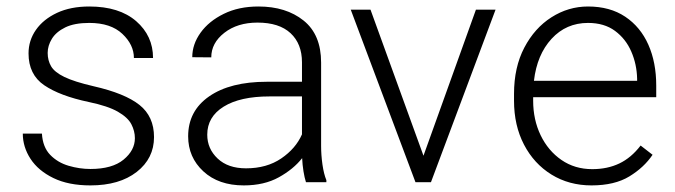

<svg xmlns="http://www.w3.org/2000/svg" viewBox="-20 -558 2067 588"><path d="M393.1 -134.8Q393.1 -156.7 382.3 -177.5Q371.6 -198.2 341.1 -215.8Q310.5 -233.4 252 -245.6Q163.6 -264.2 115.5 -296.9Q67.4 -329.6 67.4 -394.5Q67.4 -434.1 90.1 -466.6Q112.8 -499 154.5 -518.6Q196.3 -538.1 253.4 -538.1Q345.2 -538.1 397 -493.2Q448.7 -448.2 448.7 -380.4H390.1Q390.1 -420.9 354.7 -454.3Q319.3 -487.8 253.4 -487.8Q208 -487.8 179.9 -474.1Q151.9 -460.4 138.9 -439.2Q126 -418 126 -396Q126 -373 136.5 -355Q147 -336.9 177.2 -322.3Q207.5 -307.6 266.6 -293.9Q362.8 -272 407.2 -236.6Q451.7 -201.2 451.7 -138.2Q451.7 -72.8 398.7 -31.5Q345.7 9.8 256.8 9.8Q189.9 9.8 143.6 -12.7Q97.2 -35.2 73.5 -71.5Q49.8 -107.9 49.8 -148.9H108.4Q110.8 -107.4 133.8 -83.7Q156.7 -60.1 190.2 -50.3Q223.6 -40.5 256.8 -40.5Q323.7 -40.5 358.4 -69.1Q393.1 -97.7 393.1 -134.8Z M917 0Q912.6 -13.7 909.4 -33.4Q906.2 -53.2 905.3 -73.7Q878.9 -40 834 -15.1Q789.1 9.8 726.6 9.8Q649.4 9.8 602.8 -33.2Q556.2 -76.2 556.2 -140.6Q556.2 -218.3 620.6 -262.9Q685.1 -307.6 796.9 -307.6H904.8V-367.2Q904.8 -423.8 869.9 -456.3Q835 -488.8 768.6 -488.8Q707 -488.8 667 -457.5Q627 -426.3 627 -382.3L568.8 -382.8Q568.8 -422.4 594.2 -457.8Q619.6 -493.2 665.3 -515.6Q710.9 -538.1 771.5 -538.1Q856 -538.1 909.7 -495.1Q963.4 -452.1 963.4 -366.2V-110.8Q963.4 -83.5 967.5 -54.2Q971.7 -24.9 979.5 -6.3V0ZM733.4 -42.5Q796.9 -42.5 841.3 -72.8Q885.7 -103 904.8 -146.5V-262.7H805.2Q715.3 -262.7 665 -231.4Q614.7 -200.2 614.7 -145.5Q614.7 -102.5 646.5 -72.5Q678.2 -42.5 733.4 -42.5Z M1114.7 -528.3 1276.9 -81.1 1437.5 -528.3H1497.6L1299.8 0H1252.4L1054.2 -528.3Z M1791.5 9.8Q1722.7 9.8 1668.9 -23.4Q1615.2 -56.6 1584.7 -115.2Q1554.2 -173.8 1554.2 -249.5V-270.5Q1554.2 -352.1 1585.7 -412.1Q1617.2 -472.2 1668.9 -505.1Q1720.7 -538.1 1780.8 -538.1Q1848.1 -538.1 1894.8 -506.8Q1941.4 -475.6 1965.6 -421.1Q1989.7 -366.7 1989.7 -295.9V-260.3H1612.8V-249.5Q1612.8 -191.4 1635.7 -143.8Q1658.7 -96.2 1699.5 -68.1Q1740.2 -40 1793.9 -40Q1840.3 -40 1876.7 -57.4Q1913.1 -74.7 1941.9 -112.3L1978.5 -84Q1952.6 -45.4 1907.5 -17.8Q1862.3 9.8 1791.5 9.8ZM1780.8 -487.8Q1713.9 -487.8 1669.2 -439.2Q1624.5 -390.6 1615.2 -310.5H1931.2V-316.9Q1930.2 -361.3 1913.3 -400.1Q1896.5 -439 1863.5 -463.4Q1830.6 -487.8 1780.8 -487.8Z"/></svg>

Font: Vazirmatn FD ExtraLight
Style: Regular
Weight: 200
Designer: Saber Rastikerdar
Foundry: Saber Rastikerdar
Version: Version 33.003